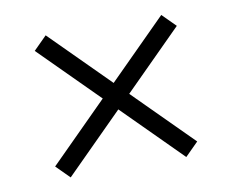

<svg xmlns="http://www.w3.org/2000/svg" viewBox="-54 -622 657 543"><g transform="rotate(-10 274.0 -350.0)"><path d="M440 -146 70 -516 108 -554 478 -184ZM108 -146 70 -184 440 -554 478 -516Z"/></g></svg>

Font: Fustat Light
Style: Regular
Weight: 300
Designer: Mohamed Gaber, Khaled Hosny, Laura Garcia Mut
Foundry: Kief Type Foundry, Alif Type Foundry, Hard Type Foundry
Version: Version 1.007